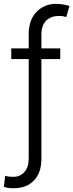

<svg xmlns="http://www.w3.org/2000/svg" viewBox="-29 -780 383 1004"><path d="M286.1 -526.9V-471.2H187.5V49.8Q187.5 124 148.2 164.3Q108.9 204.6 42.5 204.1Q28.3 204.6 16.1 202.9Q3.9 201.2 -8.8 196.8L-2 139.2Q5.9 142.1 20.3 143.6Q34.7 145 42.5 144.5Q75.2 145 98.1 119.9Q121.1 94.7 121.1 49.8V-471.2H29.8V-526.9H121.1V-599.6Q121.1 -676.3 162.1 -718Q203.1 -759.8 263.7 -759.8Q281.7 -759.8 301.8 -756.6Q321.8 -753.4 334.5 -748.5L317.4 -690.9Q310.1 -693.4 300.8 -695.1Q291.5 -696.8 279.3 -696.3Q237.3 -696.8 212.4 -671.9Q187.5 -647 187.5 -599.6V-526.9Z"/></svg>

Font: Inter Tight Light
Style: Regular
Weight: 300
Designer: Rasmus Andersson
Foundry: rsms
Version: Version 3.004